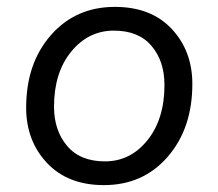

<svg xmlns="http://www.w3.org/2000/svg" viewBox="-20 -529 635 558"><path d="M282 9Q177 9 116.5 -55.5Q56 -120 56 -216Q56 -345 128 -427Q200 -509 314 -509Q419 -509 479 -445Q539 -381 539 -285Q539 -156 467.5 -73.5Q396 9 282 9ZM285 -60Q359 -60 408.5 -121.5Q458 -183 458 -282Q458 -351 420.5 -395.5Q383 -440 311 -440Q237 -440 187 -379Q137 -318 137 -219Q137 -150 175 -105Q213 -60 285 -60Z"/></svg>

Font: Elaine Sans
Style: Italic
Weight: 400
Italic angle: -13°
Designer: Wei Huang
Foundry: Wei Huang
Version: Version 2.001;December 24, 2019;FontCreator 12.0.0.2547 64-b